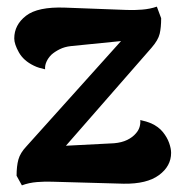

<svg xmlns="http://www.w3.org/2000/svg" viewBox="-20 -548 546 579"><path d="M46 11 30 -18Q30 -47 35.5 -67Q41 -87 60 -107L361 -442L383 -428L194 -409Q175 -407 160 -399.5Q145 -392 135 -383Q125 -373 120 -361.5Q115 -350 116 -339Q107 -341 98.5 -343.5Q90 -346 82 -350Q51 -365 37 -390Q23 -415 23 -432Q23 -473 58.5 -500.5Q94 -528 176 -525L362 -518Q384 -517 408.5 -519Q433 -521 453 -528L466 -493Q466 -465 461.5 -446Q457 -427 437 -404L153 -79L130 -106L324 -116Q347 -118 363.5 -126Q380 -134 390 -146Q398 -155 401 -165.5Q404 -176 403 -186Q422 -182 436 -176Q458 -166 471 -150Q484 -134 490 -117Q496 -100 496 -87Q496 -47 459.5 -20Q423 7 353 6L138 0Q117 -1 92 1Q67 3 46 11Z"/></svg>

Font: Arima Thin
Style: Regular
Weight: 100
Designer: Joana Correia and Natanael Gama
Foundry: NDISCOVER
Version: Version 1.101;gftools[0.9.23]